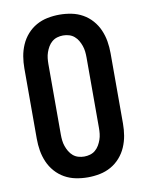

<svg xmlns="http://www.w3.org/2000/svg" viewBox="-85 -804 669 873"><g transform="rotate(-10 250.0 -367.5)"><path d="M250 8Q222 8 194.5 2.5Q167 -3 143 -16.5Q119 -30 100.5 -51Q82 -72 71 -97.5Q60 -123 55.5 -150Q51 -177 51 -205V-530Q51 -558 55.5 -585Q60 -612 71 -637.5Q82 -663 100.5 -684Q119 -705 143 -718.5Q167 -732 194.5 -737.5Q222 -743 250 -743Q278 -743 305.5 -737.5Q333 -732 357 -718.5Q381 -705 399.5 -684Q418 -663 429 -637.5Q440 -612 444.5 -585Q449 -558 449 -530V-205Q449 -177 444.5 -150Q440 -123 429 -97.5Q418 -72 399.5 -51Q381 -30 357 -16.5Q333 -3 305.5 2.5Q278 8 250 8ZM250 -88Q264 -88 277.5 -92Q291 -96 301.5 -105Q312 -114 319 -126Q326 -138 330.5 -151Q335 -164 336.5 -177.5Q338 -191 338 -205V-530Q338 -544 336.5 -557.5Q335 -571 330.5 -584Q326 -597 319 -609Q312 -621 301.5 -630Q291 -639 277.5 -643Q264 -647 250 -647Q236 -647 222.5 -643Q209 -639 198.5 -630Q188 -621 181 -609Q174 -597 169.5 -584Q165 -571 163.5 -557.5Q162 -544 162 -530V-205Q162 -191 163.5 -177.5Q165 -164 169.5 -151Q174 -138 181 -126Q188 -114 198.5 -105Q209 -96 222.5 -92Q236 -88 250 -88Z"/></g></svg>

Font: Iosevka Fixed
Style: Bold
Weight: 700
Monospace: yes
Designer: Belleve Invis
Foundry: Belleve Invis
Version: Version 32.3.0